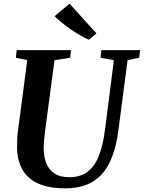

<svg xmlns="http://www.w3.org/2000/svg" viewBox="-20 -1016 784 1046"><path d="M675 -688.5 625 -306Q614 -222.5 591 -162.5Q568 -102.5 532.5 -64.5Q497 -26.5 448 -8.2Q399 10 336.5 10Q242 10 184.2 -18Q126.5 -46 100 -96.2Q73.5 -146.5 73 -212.5Q73 -231.5 73.5 -251.5Q74 -271.5 76.5 -292.5L128.5 -688.5L66.5 -701L71 -743H366.5L362.5 -701.5L277 -688L225.5 -302Q222 -274 220 -249.2Q218 -224.5 218 -204.5Q218.5 -160.5 232.8 -125.5Q247 -90.5 277.5 -70.5Q308 -50.5 357.5 -50.5Q416 -50.5 455.2 -79Q494.5 -107.5 517.8 -165Q541 -222.5 552 -309.5L600.5 -688L528 -701.5L532 -743H743.5L738 -701.5ZM464.5 -799.5Q445 -807.5 419.2 -822.2Q393.5 -837 366.8 -855.5Q340 -874 316.2 -893Q292.5 -912 277.5 -928L359 -996L505.5 -834Z"/></svg>

Font: Merriweather 48pt
Style: Bold Italic
Weight: 700
Italic angle: -7.8°
Version: Version 2.101